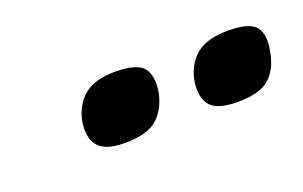

<svg xmlns="http://www.w3.org/2000/svg" viewBox="-31 -703 409 259"><g transform="rotate(-20 173.0 -573.5)"><path d="M184 -574Q179 -551 164.5 -538.5Q150 -526 118 -526Q90 -526 80 -538.5Q70 -551 74 -574Q79 -597 94.5 -609Q110 -621 138 -621Q170 -621 179 -609Q188 -597 184 -574ZM344 -574Q340 -551 326 -538.5Q312 -526 280 -526Q250 -526 240.5 -538.5Q231 -551 235 -574Q240 -597 255.5 -609Q271 -621 300 -621Q332 -621 340.5 -609Q349 -597 344 -574Z"/></g></svg>

Font: Glory
Style: Bold Italic
Weight: 700
Italic angle: -12°
Version: Version 1.011